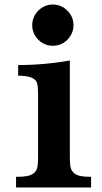

<svg xmlns="http://www.w3.org/2000/svg" viewBox="-20 -827 450 847"><path d="M212.9 -807.1Q238.3 -807.1 258.8 -794.7Q279.3 -782.2 291.7 -761.7Q304.2 -741.2 304.2 -715.8Q304.2 -690.9 291.7 -670.2Q279.3 -649.4 258.8 -637.2Q238.3 -625 212.9 -625Q188 -625 167.5 -637.2Q147 -649.4 134.5 -670.2Q122.1 -690.9 122.1 -715.8Q122.1 -741.2 134.5 -761.7Q147 -782.2 167.5 -794.7Q188 -807.1 212.9 -807.1ZM288.1 -133.8Q288.1 -111.3 289.8 -97.9Q291.5 -84.5 295.9 -76.4Q300.3 -68.4 308.1 -62Q318.4 -53.7 335.9 -50.3Q353.5 -46.9 381.8 -46.9V0H50.8V-46.9Q81.5 -46.9 99.4 -50.3Q117.2 -53.7 127.9 -62Q136.2 -68.4 140.4 -76.4Q144.5 -84.5 146.2 -97.9Q147.9 -111.3 147.9 -133.8V-409.2Q147.9 -442.9 144.3 -457.8Q140.6 -472.7 127.9 -480Q116.7 -486.8 100.3 -490Q84 -493.2 60.1 -493.2V-540Q95.7 -540 134.8 -542.2Q173.8 -544.4 213.1 -549.1Q252.4 -553.7 288.1 -560.1Z"/></svg>

Font: BIZ UDPMincho
Style: Bold
Weight: 700
Designer: TypeBank Co., Ltd.
Foundry: Morisawa Inc.
Version: Version 1.06